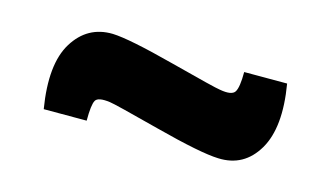

<svg xmlns="http://www.w3.org/2000/svg" viewBox="-37 -457 580 337"><g transform="rotate(15 253.0 -288.5)"><path d="M131 -211H53Q40 -290 65 -330.5Q90 -371 136 -370Q166 -369 250 -347Q334 -325 343 -324Q365 -320 370.5 -328.5Q376 -337 376 -365H454Q467 -288 442.5 -246.5Q418 -205 371 -207Q339 -208 255 -230Q171 -252 162 -253Q140 -256 135.5 -248Q131 -240 131 -211Z"/></g></svg>

Font: Ezarion Extra Bold
Style: Regular
Weight: 800
Designer: Natanael Gama
Version: Version 1.001;PS 001.001;hotconv 1.0.70;makeotf.lib2.5.58329